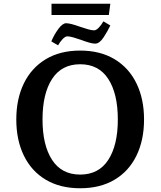

<svg xmlns="http://www.w3.org/2000/svg" viewBox="-20 -990 857 1025"><path d="M67 -352Q67 -462 107.5 -545Q148 -628 224.5 -674Q301 -720 408 -720Q515 -720 591.5 -674Q668 -628 708.5 -545Q749 -462 749 -352Q749 -242 708.5 -159Q668 -76 591.5 -30.5Q515 15 408 15Q301 15 224.5 -30.5Q148 -76 107.5 -159Q67 -242 67 -352ZM609 -352Q609 -490 558 -568.5Q507 -647 408 -647Q309 -647 258 -568.5Q207 -490 207 -352Q207 -215 258 -136.5Q309 -58 408 -58Q507 -58 558 -136.5Q609 -215 609 -352ZM333 -866Q355 -866 408 -847Q428 -840 449 -834Q470 -828 482 -828Q494 -828 508 -843Q522 -858 532 -876L569 -854Q555 -824 533 -790.5Q511 -757 488 -757Q475 -757 454.5 -763Q434 -769 413 -777Q393 -784 372.5 -790Q352 -796 340 -796Q328 -796 314 -781Q300 -766 290 -748L254 -769Q269 -805 291.5 -835.5Q314 -866 333 -866ZM255 -970H569L561 -910H255Z"/></svg>

Font: Andada Pro
Style: Bold
Weight: 700
Designer: Carolina Giovagnoli
Foundry: Huerta Tipografica
Version: Version 3.005; ttfautohint (v1.8.4)